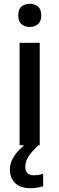

<svg xmlns="http://www.w3.org/2000/svg" viewBox="-20 -764 312 1010"><path d="M189 -539V0H83V-539ZM137 -744Q161 -744 179 -730Q197 -716 197 -683Q197 -651 179 -636.5Q161 -622 137 -622Q111 -622 93.5 -636.5Q76 -651 76 -683Q76 -716 93.5 -730Q111 -744 137 -744ZM113 115Q113 136 125 147Q137 158 156 158Q173 158 185.5 155.5Q198 153 207 151V216Q192 220 177 223Q162 226 141 226Q87 226 59.5 199Q32 172 32 127Q32 98 46.5 71Q61 44 83.5 21.5Q106 -1 129 -16L182 0Q148 32 130.5 58.5Q113 85 113 115Z"/></svg>

Font: Noto Sans Armenian Medium
Style: Regular
Weight: 500
Designer: Monotype Design Team
Foundry: Monotype Imaging Inc.
Version: Version 2.007